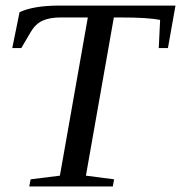

<svg xmlns="http://www.w3.org/2000/svg" viewBox="-20 -675 655 695"><path d="M198.7 -611.8Q160.2 -611.8 134.5 -600.3Q108.9 -588.9 91.8 -560.1L57.1 -501H24.4L50.8 -630.9Q102.1 -654.8 194.8 -654.8H615.2L587.9 -501H554.7L559.6 -603Q515.6 -611.8 416 -611.8H392.1L291 -39.1L393.1 -25.9L388.2 0H85.9L90.8 -25.9L196.8 -39.1L297.9 -611.8Z"/></svg>

Font: Liberation Serif
Style: Italic
Weight: 400
Italic angle: -16.333°
Designer: Steve Matteson
Foundry: Ascender Corporation
Version: Version 2.1.5